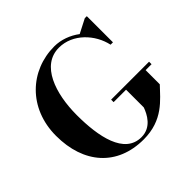

<svg xmlns="http://www.w3.org/2000/svg" viewBox="-188 -947 1145 1145"><g transform="rotate(-45 384.5 -375.0)"><path d="M432.5 -295.5V-274.5H537.5V-125C522.5 -83 486.5 -9 402.5 -9C258.5 -9 222.5 -193 222.5 -375C222.5 -557 282.5 -735 431.5 -735C548.5 -735 639.5 -635 662 -529.5H682V-750H665L576.5 -704.5C530.5 -739 474.5 -760 417.5 -760C214.5 -760 47.5 -608 47.5 -375C47.5 -142 179.5 10 402.5 10C565.5 10 637.5 -87 702.5 -155V-274.5H752.5V-295.5Z"/></g></svg>

Font: Bodoni* 11pt
Style: Bold
Weight: 700
Version: Version 2.3